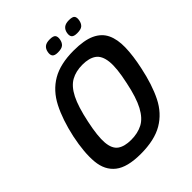

<svg xmlns="http://www.w3.org/2000/svg" viewBox="-227 -950 1090 1090"><g transform="rotate(-45 317.5 -405.0)"><path d="M65 -334Q89 -444 128.5 -521Q168 -598 235.5 -637.5Q303 -677 410 -677Q494 -677 542.5 -654.5Q591 -632 611.5 -588.5Q632 -545 630.5 -481Q629 -417 611 -334Q588 -224 550 -148Q512 -72 444 -32Q376 8 265 8Q158 8 107 -32Q56 -72 49 -148Q42 -224 65 -334ZM183 -334Q162 -236 166.5 -182.5Q171 -129 200.5 -108Q230 -87 283 -87Q336 -87 375.5 -107.5Q415 -128 444 -182Q473 -236 493 -334Q515 -434 509 -488Q503 -542 472.5 -563.5Q442 -585 389 -585Q336 -585 297.5 -563.5Q259 -542 231.5 -488Q204 -434 183 -334ZM400 -775Q396 -754 383 -743Q370 -732 340 -732Q314 -732 305.5 -743Q297 -754 301 -775Q305 -796 318.5 -807Q332 -818 359 -818Q388 -818 396 -807Q404 -796 400 -775ZM554 -775Q550 -754 537.5 -743Q525 -732 495 -732Q468 -732 459.5 -743Q451 -754 455 -775Q459 -796 473 -807Q487 -818 513 -818Q543 -818 550.5 -807Q558 -796 554 -775Z"/></g></svg>

Font: Glory Thin SemiBold
Style: Italic
Weight: 600
Italic angle: -12°
Version: Version 1.011